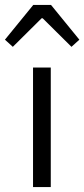

<svg xmlns="http://www.w3.org/2000/svg" viewBox="-49 -759 342 779"><path d="M85 0V-485H157V0ZM3 -569 -29 -598 86 -739H158L273 -598L241 -569L124 -685H120Z"/></svg>

Font: Assistant
Style: Regular
Weight: 400
Designer: Hebrew By Ben Nathan, Latin by Paul Hunt
Version: Version 3.000